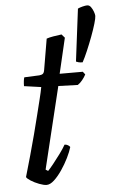

<svg xmlns="http://www.w3.org/2000/svg" viewBox="-56 -838 521 876"><g transform="rotate(-5 205.0 -400.0)"><path d="M122 0Q109 0 88 -8Q67 -16 50.5 -26.5Q34 -37 31 -44Q45 -92 58.5 -140Q72 -188 84 -234Q96 -280 106 -320.5Q116 -361 124 -393Q132 -425 136 -447L58 -458Q58 -471 59.5 -482.5Q61 -494 63 -498L132 -501Q143 -502 148.5 -506.5Q154 -511 156 -524L180 -665Q191 -669 211 -672.5Q231 -676 249 -678L263 -662L225 -500H331L341 -487Q335 -475 324.5 -462Q314 -449 303 -442L214 -445L123 -70L134 -63Q143 -72 159 -92Q175 -112 192 -135Q209 -158 219 -176Q228 -176 235 -171.5Q242 -167 244 -163Q238 -142 224.5 -114.5Q211 -87 193 -60.5Q175 -34 156.5 -17Q138 0 122 0ZM334 -543Q322 -543 315 -545Q308 -547 304 -549L334 -789Q342 -793 355.5 -796.5Q369 -800 377 -800Q387 -800 394 -790.5Q401 -781 405.5 -768.5Q410 -756 410 -749Q410 -739 402.5 -713.5Q395 -688 383 -656Q371 -624 358 -593.5Q345 -563 334 -543Z"/></g></svg>

Font: Texturina 12pt
Style: Italic
Weight: 400
Italic angle: -11°
Designer: Guillermo Torres Carreño
Foundry: Omnibus-Type
Version: Version 1.002